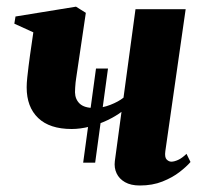

<svg xmlns="http://www.w3.org/2000/svg" viewBox="-20 -545 606 576"><path d="M229.5 -57 268 -339.5H304L265.5 -57ZM237.5 -506.5 208.5 -310.5Q207.5 -306 206.8 -298Q206 -290 205.5 -282Q205 -274 205 -268Q205.5 -247 219.2 -234Q233 -221 263 -221Q287 -221 311.2 -230.5Q335.5 -240 350.5 -252L386.5 -517.5H537L476 -91.5Q473.5 -73 480 -66.5Q486.5 -60 494 -60Q502.5 -60 514.2 -65.2Q526 -70.5 539.5 -83.5L551.5 -59Q539.5 -45 518.5 -28.8Q497.5 -12.5 467.5 -0.5Q437.5 11.5 399.5 11.5Q372.5 11.5 355 1.5Q337.5 -8.5 329.8 -25Q322 -41.5 324.5 -61.5L344.5 -209.5Q327.5 -196.5 302.5 -184.5Q277.5 -172.5 249.2 -165.2Q221 -158 195 -158Q129 -158 94.5 -191Q60 -224 60 -283Q60 -295.5 61.8 -312.5Q63.5 -329.5 65.8 -347.2Q68 -365 70 -379L80 -448L23 -474L26.5 -495.5L208 -525Z"/></svg>

Font: Merriweather 120pt ExtraBold
Style: Italic
Weight: 800
Italic angle: -7.8°
Version: Version 2.101